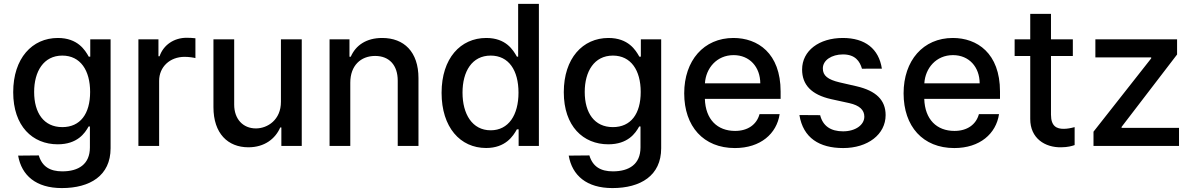

<svg xmlns="http://www.w3.org/2000/svg" viewBox="-20 -747 6110 983"><path d="M296.5 215.9C440.7 215.9 546.2 152.3 546.2 12.1V-545.5H442.1V-457H434.3C415.5 -490.8 377.8 -552.6 276.3 -552.6C144.5 -552.6 47.6 -448.5 47.6 -274.9C47.6 -100.9 146.7 -8.2 275.6 -8.2C375.7 -8.2 414.4 -64.6 433.6 -99.4H440.3V7.8C440.3 93.4 382.5 130.3 299 130.3C236.5 130.3 195.7 106.2 178.6 48.7L72.8 49.7C90.6 151.3 164.4 215.9 296.5 215.9ZM154.8 -276.3C154.8 -381 203.1 -462.4 299 -462.4C391.7 -462.4 441.4 -386.7 441.4 -276.3C441.4 -163.7 390.6 -96.2 299 -96.2C204.2 -96.2 154.8 -169 154.8 -276.3Z M688.6 0H794.7V-333.1C794.7 -404.5 849.8 -456 925.1 -456C947.1 -456 971.9 -452.1 980.5 -449.6V-551.1C969.8 -552.6 948.9 -553.6 935.4 -553.6C871.4 -553.6 816.8 -517.4 796.9 -458.8H791.2V-545.5H688.6Z M1418.3 -226.2C1418.7 -133.5 1349.8 -89.5 1290.1 -89.5C1224.4 -89.5 1179 -137.1 1179 -211.3V-545.5H1072.8V-198.5C1072.8 -63.2 1147 7.1 1251.8 7.1C1333.8 7.1 1389.6 -36.2 1414.8 -94.5H1420.5V0H1524.9V-545.5H1418.3Z M1773.4 -323.9C1773.4 -410.9 1826.7 -460.6 1900.6 -460.6C1972.7 -460.6 2016.3 -413.4 2016.3 -334.2V0H2122.5V-346.9C2122.5 -481.9 2048.3 -552.6 1936.8 -552.6C1854.8 -552.6 1801.1 -514.6 1775.9 -456.7H1769.2V-545.5H1667.3V0H1773.4Z M2468.8 10.7C2568.2 10.7 2607.2 -50.1 2626.4 -84.9H2635.3V0H2739V-727.3H2632.8V-457H2626.4C2607.2 -490.8 2571 -552.6 2469.5 -552.6C2337.7 -552.6 2240.8 -448.5 2240.8 -271.7C2240.8 -95.2 2336.3 10.7 2468.8 10.7ZM2348 -272.7C2348 -381 2396.3 -462.4 2492.2 -462.4C2584.9 -462.4 2634.6 -386.7 2634.6 -272.7C2634.6 -158 2583.8 -79.9 2492.2 -79.9C2397.4 -79.9 2348 -163.4 2348 -272.7Z M3115.4 215.9C3259.6 215.9 3365.1 152.3 3365.1 12.1V-545.5H3261V-457H3253.2C3234.4 -490.8 3196.7 -552.6 3095.2 -552.6C2963.4 -552.6 2866.5 -448.5 2866.5 -274.9C2866.5 -100.9 2965.6 -8.2 3094.5 -8.2C3194.6 -8.2 3233.3 -64.6 3252.5 -99.4H3259.2V7.8C3259.2 93.4 3201.3 130.3 3117.9 130.3C3055.4 130.3 3014.6 106.2 2997.5 48.7L2891.7 49.7C2909.4 151.3 2983.3 215.9 3115.4 215.9ZM2973.7 -276.3C2973.7 -381 3022 -462.4 3117.9 -462.4C3210.6 -462.4 3260.3 -386.7 3260.3 -276.3C3260.3 -163.7 3209.5 -96.2 3117.9 -96.2C3023.1 -96.2 2973.7 -169 2973.7 -276.3Z M3742.5 11C3873.6 11 3956.7 -62.5 3971.6 -162.6H3868.6C3854 -108.7 3807.9 -76.7 3743.6 -76.7C3652.7 -76.7 3592 -135.3 3588.8 -240.8H3976.6V-278.4C3976.6 -475.5 3858.7 -552.6 3735.1 -552.6C3583.1 -552.6 3483 -436.8 3483 -269.2C3483 -99.8 3581.7 11 3742.5 11ZM3589.1 -320.3C3593.8 -397.7 3649.5 -464.8 3735.8 -464.8C3818.2 -464.8 3872.2 -403.8 3872.5 -320.3Z M4393.1 -395.2 4495 -395.6C4479.4 -497.2 4409.4 -552.6 4295.1 -552.6C4174 -552.6 4086.6 -487.6 4086.6 -391C4086.6 -313.6 4133.5 -262.1 4235.8 -239.3L4328.1 -219.1C4380.7 -207.4 4405.2 -183.9 4405.2 -149.9C4405.2 -107.6 4360.1 -74.6 4296.2 -74.6C4233.3 -74.6 4192.8 -101.9 4179 -157.3L4072.8 -158C4092 -40.5 4175.4 11 4296.9 11C4422.9 11 4514.2 -58.9 4514.2 -157.7C4514.2 -234.7 4465.2 -282.3 4365.1 -305.4L4278.4 -325.3C4218.4 -339.5 4192.5 -359.7 4192.8 -396.7C4192.5 -438.6 4237.9 -468.4 4295.8 -468.4C4358.7 -468.4 4382.1 -433.2 4393.1 -395.2Z M4865.8 11C4996.8 11 5079.9 -62.5 5094.8 -162.6H4991.8C4977.3 -108.7 4931.1 -76.7 4866.8 -76.7C4775.9 -76.7 4715.2 -135.3 4712 -240.8H5099.8V-278.4C5099.8 -475.5 4981.9 -552.6 4858.3 -552.6C4706.3 -552.6 4606.2 -436.8 4606.2 -269.2C4606.2 -99.8 4704.9 11 4865.8 11ZM4712.4 -320.3C4717 -397.7 4772.7 -464.8 4859 -464.8C4941.4 -464.8 4995.4 -403.8 4995.7 -320.3Z M5472.7 -545.5H5360.8V-676.1H5254.6V-545.5H5174.7V-460.2H5254.6V-138.1C5254.3 -39.1 5329.9 8.9 5413.7 7.1C5447.4 6.7 5469.1 0.4 5481.9 -4.3V-96.2C5462.7 -90.9 5443.2 -87.4 5426.1 -87.4C5391.7 -87.4 5360.8 -98.7 5360.8 -160.2V-460.2H5472.7Z M5578.5 0H6016.3V-92.3H5722.3V-97.3L6006.4 -468V-545.5H5588.1V-453.1H5873.9V-448.2L5578.5 -72.8Z"/></svg>

Font: Magic Ui Pro Medium
Style: Regular
Weight: 500
Designer: Stefan Endress, Andreas Faust
Version: Version 1.000;FEAKit 1.0